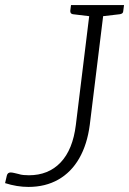

<svg xmlns="http://www.w3.org/2000/svg" viewBox="-48 -729 509 757"><path d="M64 8Q19 8 -28 -7L-21 -37Q-18 -49 -6 -49Q0 -49 8 -47Q16 -45 25 -43Q34 -40 44.5 -39Q55 -38 66 -38Q143 -38 191 -88.5Q239 -139 251 -236L309 -709H364L306 -237Q296 -160 264.5 -105Q233 -50 182 -21Q131 8 64 8ZM326 -709 314 -664 239 -673Q234 -674 231.5 -677Q229 -680 229 -686L232 -709ZM441 -709 438 -686Q438 -680 434.5 -677Q431 -674 425 -673L348 -664V-709Z"/></svg>

Font: Aleo Light
Style: Italic
Weight: 300
Italic angle: -7°
Designer: Alessio Laiso
Foundry: Alessio Laiso
Version: Version 2.001;gftools[0.9.29]